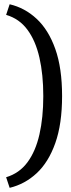

<svg xmlns="http://www.w3.org/2000/svg" viewBox="-20 -795 334 903"><path d="M25.4 88.4 8.8 38.6Q70.8 20 109.1 -31.7Q147.5 -83.5 165.5 -162.8Q183.6 -242.2 183.6 -343.3Q183.6 -444.3 165.5 -523.7Q147.5 -603 109.1 -655Q70.8 -707 8.8 -725.1L25.4 -774.9Q96.7 -758.3 152.3 -706.5Q208 -654.8 240 -564.9Q272 -475.1 272 -343.3Q272 -211.9 240 -121.8Q208 -31.7 152.3 19.8Q96.7 71.3 25.4 88.4Z"/></svg>

Font: Pontano Sans
Style: Regular
Weight: 400
Designer: Vernon Adams
Foundry: Vernon Adams
Version: Version 2.001